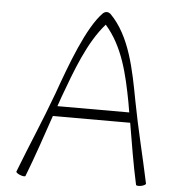

<svg xmlns="http://www.w3.org/2000/svg" viewBox="-57 -877 848 940"><g transform="rotate(5 367.5 -407.0)"><path d="M103 9C142 -91 176 -193 211 -295H591C608 -195 624 -94 646 5C646 9 658 11 672 8C685 5 695 -1 694 -5C666 -138 632 -270 607 -403C579 -552 549 -717 448 -818C443 -822 437 -825 430 -825C423 -825 417 -822 412 -818C335 -741 266 -551 214 -406C165 -272 108 -142 57 -9C55 -5 64 2 77 7C90 12 102 13 103 9ZM246 -394C294 -524 346 -668 430 -763C518 -663 548 -528 573 -397C576 -379 579 -362 582 -345H229C235 -361 240 -378 246 -394Z"/></g></svg>

Font: Nupuram Thin
Style: Regular
Weight: 100
Designer: Santhosh Thottingal (santhosh.thottingal@gmail.com)
Foundry: SMC
Version: Version 1.000